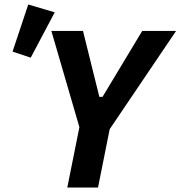

<svg xmlns="http://www.w3.org/2000/svg" viewBox="-20 -836 805 856"><path d="M417 0H280L334 -269L209 -698H350L423 -404H437L614 -698H765L469 -260ZM224 -781 117 -579 36 -606 106 -816Z"/></svg>

Font: IBM Plex Sans Condensed
Style: Bold Italic
Weight: 700
Width: 3
Italic angle: -11.31°
Designer: Mike Abbink, Paul van der Laan, Pieter van Rosmalen
Foundry: Bold Monday
Version: Version 3.201